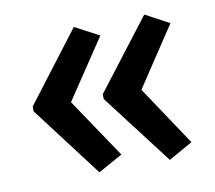

<svg xmlns="http://www.w3.org/2000/svg" viewBox="-56 -539 609 545"><g transform="rotate(-10 248.5 -266.5)"><path d="M35 -274V-260L189 -57L259 -96L144 -267L259 -439L189 -476ZM237 -274V-260L392 -57L461 -96L347 -267L461 -439L392 -476Z"/></g></svg>

Font: Noto Sans Armenian Condensed Medium
Style: Regular
Weight: 500
Width: 3
Designer: Monotype Design Team
Foundry: Monotype Imaging Inc.
Version: Version 2.008